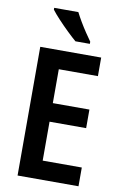

<svg xmlns="http://www.w3.org/2000/svg" viewBox="-101 -993 660 1049"><g transform="rotate(10 229.0 -468.5)"><path d="M412 0H74V-714H412V-611H195V-423H398V-320H195V-104H412ZM246 -937Q257 -915 273.5 -887Q290 -859 307.5 -833Q325 -807 338 -789V-777H258Q238 -794 209 -822Q180 -850 153 -879Q126 -908 112 -927V-937Z"/></g></svg>

Font: Noto Sans Khmer UI Condensed SemiBold
Style: Regular
Weight: 600
Width: 3
Designer: Danh Hong and the Monotype Design Team
Foundry: Monotype Imaging Inc.
Version: Version 2.002; ttfautohint (v1.8.4.7-5d5b)